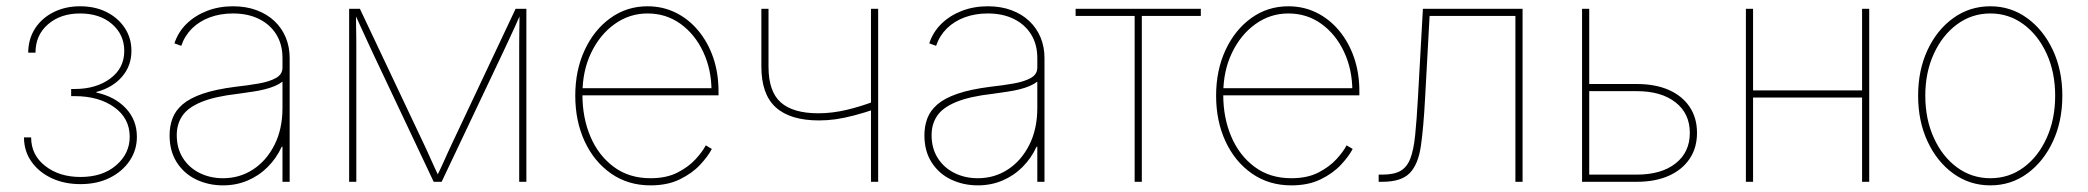

<svg xmlns="http://www.w3.org/2000/svg" viewBox="-20 -570 6546 602"><path d="M232.4 7.3Q181.6 7.3 141.6 -11.5Q101.6 -30.3 78.4 -63.5Q55.2 -96.7 55.2 -139.2H77.6Q77.6 -84 121.8 -49.6Q166 -15.1 232.4 -15.1Q301.8 -15.1 344.2 -51.8Q386.7 -88.4 386.7 -141.1Q386.7 -199.2 338.1 -233.9Q289.6 -268.6 214.4 -268.6H203.1V-291H214.4Q281.2 -291 325.4 -323.5Q369.6 -356 369.6 -410.2Q369.6 -461.4 331.3 -494.6Q293 -527.8 231 -527.8Q169.9 -527.8 130.6 -493.9Q91.3 -460 91.3 -404.8H68.4Q68.8 -447.8 89.8 -480.5Q110.8 -513.2 147.7 -531.7Q184.6 -550.3 231 -550.3Q278.3 -550.3 314.5 -532Q350.6 -513.7 371.3 -482.2Q392.1 -450.7 392.1 -410.6Q392.1 -363.3 362.3 -329.1Q332.5 -294.9 282.2 -281.7V-279.8Q340.3 -267.1 374.8 -230.2Q409.2 -193.4 409.2 -141.1Q409.2 -99.6 386.5 -65.9Q363.8 -32.2 324.2 -12.5Q284.7 7.3 232.4 7.3Z M679.2 11.2Q634.3 11.2 595.9 -6.8Q557.6 -24.9 534.7 -60.3Q511.7 -95.7 511.7 -146Q511.7 -174.3 520.8 -198.7Q529.8 -223.1 552.5 -242.7Q575.2 -262.2 615.5 -276.1Q655.8 -290 718.3 -297.9Q757.3 -302.2 791 -308.1Q824.7 -314 845.2 -325.4Q865.7 -336.9 865.7 -357.9V-388.2Q865.7 -430.7 846.4 -461.9Q827.1 -493.2 792.2 -510.5Q757.3 -527.8 710.4 -527.8Q670.9 -527.8 637.9 -515.6Q605 -503.4 582 -480.7Q559.1 -458 548.3 -426.3L526.9 -434.1Q538.6 -469.7 565.2 -495.6Q591.8 -521.5 629.2 -535.9Q666.5 -550.3 710.4 -550.3Q751.5 -550.3 784.4 -538.1Q817.4 -525.9 840.6 -503.9Q863.8 -481.9 876 -452.4Q888.2 -422.9 888.2 -388.2V0H865.7V-109.9H863.3Q846.7 -73.7 819.3 -46.4Q792 -19 756.3 -3.9Q720.7 11.2 679.2 11.2ZM679.2 -11.2Q731.4 -11.2 773.4 -38.6Q815.4 -65.9 840.6 -115.7Q865.7 -165.5 865.7 -231.4V-314Q855.5 -306.2 841.6 -300.3Q827.6 -294.4 810.3 -290Q793 -285.6 771.7 -282.5Q750.5 -279.3 726.1 -275.9Q653.3 -267.6 611.3 -250.2Q569.3 -232.9 551.8 -207Q534.2 -181.2 534.2 -146Q534.2 -105.5 553.2 -75Q572.3 -44.4 605.5 -27.8Q638.7 -11.2 679.2 -11.2Z M1074.7 0V-542.5H1108.4L1309.6 -117.2Q1315.4 -105 1321.3 -92Q1327.1 -79.1 1332.8 -66.4Q1338.4 -53.7 1344.2 -41.3Q1350.1 -28.8 1356 -16.1H1349.1Q1355.5 -28.8 1361.3 -41.3Q1367.2 -53.7 1372.8 -66.4Q1378.4 -79.1 1384.3 -92Q1390.1 -105 1396 -117.2L1596.7 -542.5H1630.4V0H1607.9V-401.9Q1607.9 -417 1607.9 -432.4Q1607.9 -447.8 1608.2 -462.9Q1608.4 -478 1608.6 -493.4Q1608.9 -508.8 1608.9 -523.9H1611.3Q1602.5 -503.9 1593.3 -483.6Q1584 -463.4 1574.7 -443.4Q1565.4 -423.3 1555.7 -402.8L1364.7 0H1339.8L1149.4 -402.8Q1140.1 -423.3 1130.6 -443.4Q1121.1 -463.4 1112.1 -483.6Q1103 -503.9 1093.8 -523.9H1096.2Q1096.2 -508.8 1096.4 -493.4Q1096.7 -478 1096.9 -462.9Q1097.2 -447.8 1097.2 -432.4Q1097.2 -417 1097.2 -401.9V0Z M2019.5 11.2Q1949.2 11.2 1896 -25.9Q1842.8 -63 1813.2 -126.7Q1783.7 -190.4 1783.7 -270Q1783.7 -349.6 1813.2 -413.1Q1842.8 -476.6 1894 -513.4Q1945.3 -550.3 2010.3 -550.3Q2058.1 -550.3 2098.6 -530.3Q2139.2 -510.3 2169.4 -473.9Q2199.7 -437.5 2216.3 -389.2Q2232.9 -340.8 2232.9 -283.2V-271H1795.4V-293.5H2220.2L2210.9 -284.2Q2210.9 -352.1 2184.8 -407.5Q2158.7 -462.9 2113.5 -495.4Q2068.4 -527.8 2010.3 -527.8Q1953.6 -527.8 1907.2 -494.6Q1860.8 -461.4 1833.5 -404.5Q1806.2 -347.7 1806.2 -275.4V-272.5Q1806.2 -200.7 1831.3 -141.6Q1856.4 -82.5 1904.3 -46.9Q1952.1 -11.2 2019.5 -11.2Q2069.8 -11.2 2104.5 -29.1Q2139.2 -46.9 2161.1 -71Q2183.1 -95.2 2192.9 -114.3L2211.9 -103Q2199.7 -79.6 2174.8 -53Q2149.9 -26.4 2111.3 -7.6Q2072.8 11.2 2019.5 11.2Z M2547.9 -192.4Q2458 -192.4 2412.6 -233.2Q2367.2 -273.9 2367.2 -361.3V-542.5H2389.6V-361.3Q2389.6 -282.7 2428.2 -248.8Q2466.8 -214.8 2545.9 -214.8Q2589.4 -214.8 2634.8 -225.6Q2680.2 -236.3 2728.5 -254.9V-229.5Q2688 -215.8 2657 -207.8Q2626 -199.7 2599.9 -196Q2573.7 -192.4 2547.9 -192.4ZM2710.9 0V-542.5H2733.4V0Z M3045.9 11.2Q3001 11.2 2962.6 -6.8Q2924.3 -24.9 2901.4 -60.3Q2878.4 -95.7 2878.4 -146Q2878.4 -174.3 2887.5 -198.7Q2896.5 -223.1 2919.2 -242.7Q2941.9 -262.2 2982.2 -276.1Q3022.5 -290 3085 -297.9Q3124 -302.2 3157.7 -308.1Q3191.4 -314 3211.9 -325.4Q3232.4 -336.9 3232.4 -357.9V-388.2Q3232.4 -430.7 3213.1 -461.9Q3193.8 -493.2 3158.9 -510.5Q3124 -527.8 3077.1 -527.8Q3037.6 -527.8 3004.6 -515.6Q2971.7 -503.4 2948.7 -480.7Q2925.8 -458 2915 -426.3L2893.6 -434.1Q2905.3 -469.7 2931.9 -495.6Q2958.5 -521.5 2995.8 -535.9Q3033.2 -550.3 3077.1 -550.3Q3118.2 -550.3 3151.1 -538.1Q3184.1 -525.9 3207.3 -503.9Q3230.5 -481.9 3242.7 -452.4Q3254.9 -422.9 3254.9 -388.2V0H3232.4V-109.9H3230Q3213.4 -73.7 3186 -46.4Q3158.7 -19 3123 -3.9Q3087.4 11.2 3045.9 11.2ZM3045.9 -11.2Q3098.1 -11.2 3140.1 -38.6Q3182.1 -65.9 3207.3 -115.7Q3232.4 -165.5 3232.4 -231.4V-314Q3222.2 -306.2 3208.3 -300.3Q3194.3 -294.4 3177 -290Q3159.7 -285.6 3138.4 -282.5Q3117.2 -279.3 3092.8 -275.9Q3020 -267.6 2978 -250.2Q2936 -232.9 2918.5 -207Q2900.9 -181.2 2900.9 -146Q2900.9 -105.5 2919.9 -75Q2939 -44.4 2972.2 -27.8Q3005.4 -11.2 3045.9 -11.2Z M3537.6 0V-520H3352.5V-542.5H3745.1V-520H3560.1V0Z M4028.8 11.2Q3958.5 11.2 3905.3 -25.9Q3852.1 -63 3822.5 -126.7Q3793 -190.4 3793 -270Q3793 -349.6 3822.5 -413.1Q3852.1 -476.6 3903.3 -513.4Q3954.6 -550.3 4019.5 -550.3Q4067.4 -550.3 4107.9 -530.3Q4148.4 -510.3 4178.7 -473.9Q4209 -437.5 4225.6 -389.2Q4242.2 -340.8 4242.2 -283.2V-271H3804.7V-293.5H4229.5L4220.2 -284.2Q4220.2 -352.1 4194.1 -407.5Q4168 -462.9 4122.8 -495.4Q4077.6 -527.8 4019.5 -527.8Q3962.9 -527.8 3916.5 -494.6Q3870.1 -461.4 3842.8 -404.5Q3815.4 -347.7 3815.4 -275.4V-272.5Q3815.4 -200.7 3840.6 -141.6Q3865.7 -82.5 3913.6 -46.9Q3961.4 -11.2 4028.8 -11.2Q4079.1 -11.2 4113.8 -29.1Q4148.4 -46.9 4170.4 -71Q4192.4 -95.2 4202.1 -114.3L4221.2 -103Q4209 -79.6 4184.1 -53Q4159.2 -26.4 4120.6 -7.6Q4082 11.2 4028.8 11.2Z M4302.7 0V-22.5H4314.5Q4350.6 -22.5 4371.1 -34.2Q4391.6 -45.9 4402.1 -73.2Q4412.6 -100.6 4417.2 -147Q4421.9 -193.4 4425.8 -262.7L4441.4 -542.5H4753.9V0H4731.4V-520H4462.4L4448.2 -261.7Q4443.4 -170.4 4435.1 -112.5Q4426.8 -54.7 4400.1 -27.3Q4373.5 0 4314.5 0Z M4953.1 -306.6H5111.8Q5169.9 -306.6 5212.2 -288.1Q5254.4 -269.5 5277.6 -235.1Q5300.8 -200.7 5300.8 -153.3Q5300.8 -106.4 5277.6 -72Q5254.4 -37.6 5212.2 -18.8Q5169.9 0 5111.8 0H4940.4V-542.5H4962.9V-22.5H5111.8Q5189 -22.5 5233.6 -57.6Q5278.3 -92.8 5278.3 -153.3Q5278.3 -213.9 5233.6 -249Q5189 -284.2 5111.8 -284.2H4953.1Z M5829.1 -286.6V-264.2H5468.8V-286.6ZM5476.6 -542.5V0H5454.1V-542.5ZM5840.8 -542.5V0H5818.4V-542.5Z M6220.7 11.2Q6155.8 11.2 6104.5 -25.9Q6053.2 -63 6023.7 -126.5Q5994.1 -189.9 5994.1 -270Q5994.1 -350.1 6023.7 -413.3Q6053.2 -476.6 6104.5 -513.4Q6155.8 -550.3 6220.7 -550.3Q6284.7 -550.3 6335.7 -513.4Q6386.7 -476.6 6416.5 -413.1Q6446.3 -349.6 6446.3 -270Q6446.3 -189.9 6416.7 -126.5Q6387.2 -63 6336.2 -25.9Q6285.2 11.2 6220.7 11.2ZM6220.7 -11.2Q6278.8 -11.2 6324.7 -44.9Q6370.6 -78.6 6397.2 -137.5Q6423.8 -196.3 6423.8 -270Q6423.8 -343.3 6397 -401.9Q6370.1 -460.4 6324.2 -494.1Q6278.3 -527.8 6220.7 -527.8Q6162.6 -527.8 6116.5 -493.9Q6070.3 -460 6043.5 -401.6Q6016.6 -343.3 6016.6 -270Q6016.6 -196.3 6043.5 -137.5Q6070.3 -78.6 6116.5 -44.9Q6162.6 -11.2 6220.7 -11.2Z"/></svg>

Font: Inter 16pt Thin
Style: Regular
Weight: 250
Version: Version 4.001;git-66647c0bb